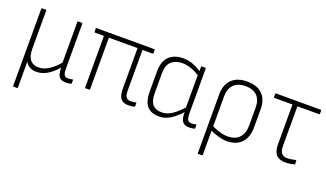

<svg xmlns="http://www.w3.org/2000/svg" viewBox="-67 -922 2610 1535"><g transform="rotate(20 1238.0 -154.0)"><path d="M88 185Q83 185 83 180V-476Q83 -482 88 -482H119Q125 -482 125 -476V-153Q125 -90 149.5 -59Q174 -28 221 -28Q266 -28 309 -56Q352 -84 390 -130V-476Q390 -482 396 -482H427Q432 -482 432 -476V-95Q432 -58 441 -42Q450 -26 473 -26Q482 -26 491 -27.5Q500 -29 510 -31Q516 -33 516 -27V0Q516 4 510 6Q502 8 490 9.5Q478 11 467 11Q429 11 411.5 -10Q394 -31 393 -87V-89Q352 -40 307.5 -14.5Q263 11 218 11Q150 11 123 -42V180Q123 185 118 185Z M1003 11Q972 11 952.5 0Q933 -11 923.5 -36Q914 -61 914 -102V-444H670V-5Q670 0 664 0H633Q628 0 628 -5V-444H551Q546 -444 546 -450V-476Q546 -482 551 -482H1042Q1048 -482 1048 -476V-450Q1048 -444 1042 -444H956V-99Q956 -59 968 -42.5Q980 -26 1005 -26Q1016 -26 1027 -27Q1038 -28 1049 -31Q1055 -34 1055 -26V0Q1055 3 1049 5Q1041 7 1028.5 9Q1016 11 1003 11Z M1261 11Q1192 11 1158 -28.5Q1124 -68 1124 -151V-322Q1124 -411 1168.5 -452Q1213 -493 1288 -493Q1335 -493 1376.5 -475.5Q1418 -458 1448 -437L1450 -399Q1409 -426 1370 -440Q1331 -454 1294 -454Q1237 -454 1201.5 -423Q1166 -392 1166 -318V-151Q1166 -87 1192 -57Q1218 -27 1271 -27Q1314 -27 1356 -55Q1398 -83 1450 -141V-100Q1418 -64 1387 -39Q1356 -14 1325.5 -1.5Q1295 11 1261 11ZM1518 11Q1478 11 1460.5 -11Q1443 -33 1443 -84V-106L1440 -120V-413L1442 -428V-476Q1442 -482 1448 -482H1477Q1482 -482 1482 -476V-95Q1482 -58 1491.5 -42Q1501 -26 1524 -26Q1532 -26 1542 -27Q1552 -28 1561 -31Q1566 -33 1566 -27V0Q1566 4 1562 6Q1553 8 1540.5 9.5Q1528 11 1518 11Z M1659 185Q1654 185 1654 180V-320Q1654 -402 1700 -447.5Q1746 -493 1830 -493Q1915 -493 1960.5 -448.5Q2006 -404 2006 -321V-166Q2006 -83 1962 -36Q1918 11 1838 11Q1804 11 1763.5 -0.5Q1723 -12 1685 -31V-69Q1722 -50 1759 -38.5Q1796 -27 1831 -27Q1895 -27 1929.5 -64Q1964 -101 1964 -168V-318Q1964 -386 1929 -420Q1894 -454 1830 -454Q1767 -454 1731.5 -419.5Q1696 -385 1696 -317V180Q1696 185 1690 185Z M2336 11Q2301 11 2277.5 -1.5Q2254 -14 2243 -41Q2232 -68 2232 -111V-444H2078Q2073 -444 2073 -450V-476Q2073 -482 2078 -482H2459Q2464 -482 2464 -476V-450Q2464 -444 2459 -444H2274V-109Q2274 -64 2290.5 -45Q2307 -26 2338 -26Q2358 -26 2376 -29.5Q2394 -33 2408 -36Q2414 -38 2414 -32L2415 -5Q2415 0 2409 1Q2397 4 2378 7.5Q2359 11 2336 11Z"/></g></svg>

Font: Sofia Sans Semi Condensed ExtraLight
Style: Regular
Weight: 250
Version: Version 4.100